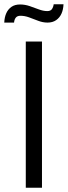

<svg xmlns="http://www.w3.org/2000/svg" viewBox="-40 -881 318 901"><path d="M81 0V-686H157V0ZM-20 -775Q-19 -800 -10.5 -819Q-2 -838 14 -849Q30 -860 54 -860Q77 -860 99 -852.5Q121 -845 142 -837Q163 -829 182 -829Q197 -829 203.5 -838Q210 -847 212 -861H258Q257 -836 248.5 -817Q240 -798 223.5 -786.5Q207 -775 183 -775Q161 -775 139 -783.5Q117 -792 96.5 -799.5Q76 -807 56 -807Q41 -807 34 -798Q27 -789 26 -775Z"/></svg>

Font: Archivo SemiCondensed Light
Style: Regular
Weight: 300
Width: 4
Designer: Hector Gatti
Foundry: Omnibus-Type
Version: Version 2.001